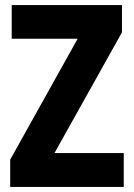

<svg xmlns="http://www.w3.org/2000/svg" viewBox="-20 -734 525 754"><path d="M466 0V-133H194L459 -607V-714H26V-582H285L20 -107V0Z"/></svg>

Font: Noto Sans Gurmukhi Condensed ExtraBold
Style: Regular
Weight: 800
Width: 3
Designer: Jelle Bosma - Monotype Design Team
Foundry: Monotype Imaging Inc.
Version: Version 2.004